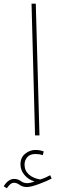

<svg xmlns="http://www.w3.org/2000/svg" viewBox="-89 -734 309 1041"><path d="M125 0 105 -714H82L101 0ZM-13 257Q2 257 17.5 268.5Q33 280 57 280Q79 280 124.5 263Q170 246 191 234L183 216Q170 223 158 228.5Q146 234 129 239Q91 233 67.5 212Q44 191 44 158Q44 136 58.5 118.5Q73 101 104 101Q124 101 143 107L148 87Q127 79 103 79Q73 79 47.5 99.5Q22 120 22 157Q22 189 43.5 214.5Q65 240 98 250Q75 259 58 259Q39 259 23.5 247.5Q8 236 -12 236Q-44 236 -69 276L-52 287Q-45 276 -35 266.5Q-25 257 -13 257Z"/></svg>

Font: Noto Sans Arabic Condensed Thin
Style: Regular
Weight: 250
Width: 3
Designer: Nadine Chahine
Foundry: Monotype Imaging Inc.
Version: 1.001